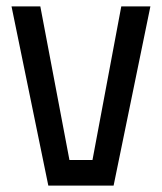

<svg xmlns="http://www.w3.org/2000/svg" viewBox="-20 -580 505 600"><path d="M131 0 16 -560H106L197 -80H269L359 -560H450L335 0Z"/></svg>

Font: Tektur SemiCondensed
Style: Regular
Weight: 400
Width: 4
Designer: Adam Jagosz
Foundry: Adam Jagosz
Version: Version 1.005;gftools[0.9.30]